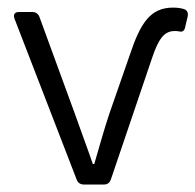

<svg xmlns="http://www.w3.org/2000/svg" viewBox="-20 -492 521 512"><path d="M18.6 -442.4 184.6 -12.7C187.5 -4.9 194.3 0 203.1 0H257.8C266.6 0 272.5 -4.9 275.4 -12.7L385.7 -337.9C402.3 -386.7 417 -409.2 445.3 -409.2C450.2 -409.2 454.1 -409.2 458 -408.2C465.8 -406.2 471.7 -409.2 473.6 -418.9L480.5 -448.2C482.4 -457 479.5 -464.8 470.7 -467.8C460.9 -470.7 452.1 -471.7 441.4 -471.7C380.9 -471.7 354.5 -430.7 326.2 -345.7L271.5 -188.5C256.8 -144.5 244.1 -97.7 231.4 -54.7H227.5C212.9 -97.7 195.3 -143.6 179.7 -188.5L85 -447.3C82 -455.1 75.2 -460 66.4 -460H31.2C19.5 -460 14.6 -454.1 18.6 -442.4Z"/></svg>

Font: Ed Sans Neue Light
Style: Regular
Weight: 300
Designer: Stephen Hutchings
Version: Version 1.004;PS 001.004;hotconv 1.0.88;makeotf.lib2.5.64775